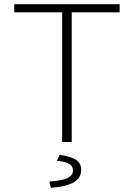

<svg xmlns="http://www.w3.org/2000/svg" viewBox="-20 -679 640 918"><path d="M277 0V-620H48V-659H552V-620H323V0ZM223 219 216 189Q281 184 305 171Q329 158 329 137Q329 114 308.5 103.5Q288 93 252 90L265 61Q322 70 345 86Q368 102 368 134Q368 173 331 193.5Q294 214 223 219Z"/></svg>

Font: Source Code Pro ExtraLight Light
Style: Regular
Weight: 300
Monospace: yes
Version: Version 1.018;hotconv 1.0.116;makeotfexe 2.5.65601